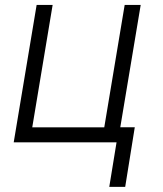

<svg xmlns="http://www.w3.org/2000/svg" viewBox="-20 -565 646 762"><path d="M538.4 -545.5 457.4 -60H514.9L476.9 176.5H413.7L442.5 0H34.4L125.4 -545.5H188.9L108 -59.7H393.8L474.8 -545.5Z"/></svg>

Font: Karasuma Gothic
Style: Light Italic
Weight: 300
Italic angle: 9.39998°
Designer: Rasmus Andersson / Ryoko Nishizuka
Foundry: rsms
Version: Version 1.00